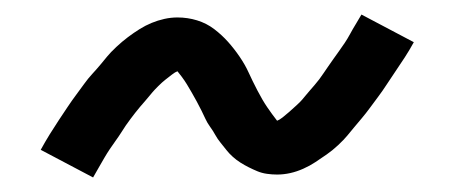

<svg xmlns="http://www.w3.org/2000/svg" viewBox="-20 -428 640 264"><path d="M108 -184 36 -222Q42 -233 48.5 -243.5Q55 -254 61 -263Q67 -272 73 -281Q79 -290 85 -298Q91 -306 96 -313Q101 -320 107 -326.5Q113 -333 118 -339Q123 -345 127.5 -350.5Q132 -356 140 -363.5Q148 -371 156 -377Q164 -383 172 -388Q180 -393 188.5 -396.5Q197 -400 206 -402Q215 -404 224 -404Q238 -404 251 -400Q264 -396 274.5 -388Q285 -380 293.5 -370.5Q302 -361 309.5 -350Q317 -339 322 -328Q327 -317 334 -303.5Q341 -290 347.5 -280.5Q354 -271 361 -262Q364 -263 368.5 -266.5Q373 -270 377.5 -274Q382 -278 387.5 -283Q393 -288 395.5 -291Q398 -294 400.5 -297Q403 -300 406 -303.5Q409 -307 412.5 -311Q416 -315 419 -319Q422 -323 425 -327.5Q428 -332 431.5 -337Q435 -342 438.5 -347Q442 -352 446 -357.5Q450 -363 454 -369Q458 -375 461.5 -381.5Q465 -388 469 -394.5Q473 -401 477 -408L549 -370Q543 -359 536.5 -349Q530 -339 523.5 -329.5Q517 -320 511.5 -311.5Q506 -303 500 -295Q494 -287 488.5 -279.5Q483 -272 477.5 -265.5Q472 -259 467 -253Q462 -247 457.5 -241.5Q453 -236 445 -228.5Q437 -221 429 -215.5Q421 -210 413.5 -205Q406 -200 397 -196Q388 -192 379 -190Q370 -188 361 -188Q354 -188 347 -189Q340 -190 334 -192.5Q328 -195 322 -198Q316 -201 310.5 -204.5Q305 -208 300 -212.5Q295 -217 291.5 -221.5Q288 -226 283.5 -231.5Q279 -237 276 -242.5Q273 -248 269 -253.5Q265 -259 262.5 -264.5Q260 -270 257 -276Q254 -282 250.5 -288.5Q247 -295 243.5 -301Q240 -307 237 -312Q234 -317 229.5 -323Q225 -329 224 -330Q221 -329 216.5 -325.5Q212 -322 207.5 -318.5Q203 -315 197.5 -309.5Q192 -304 189.5 -301Q187 -298 184.5 -295Q182 -292 179 -288.5Q176 -285 172.5 -281Q169 -277 166 -273Q163 -269 159.5 -264.5Q156 -260 153 -255.5Q150 -251 146.5 -245.5Q143 -240 139 -234.5Q135 -229 131 -223Q127 -217 123.5 -211Q120 -205 116 -198Q112 -191 108 -184Z"/></svg>

Font: Iosevka Plex Etoile
Style: Italic
Weight: 400
Italic angle: -9°
Designer: Belleve Invis
Foundry: Belleve Invis
Version: Version 25.1.1; ttfautohint (v1.8.4)